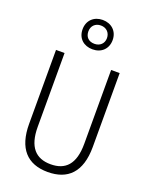

<svg xmlns="http://www.w3.org/2000/svg" viewBox="-179 -1145 927 1182"><g transform="rotate(20 284.5 -554.0)"><path d="M285 -860C343 -860 383 -898 383 -956C383 -1014 341 -1052 284 -1052C227 -1052 186 -1014 186 -956C186 -896 228 -860 285 -860ZM285 -896C245 -896 224 -921 224 -956C224 -991 248 -1016 285 -1016C321 -1016 346 -991 346 -955C346 -920 321 -896 285 -896ZM493 -296V-780H437V-296C437 -162 381 -107 285 -107C187 -107 132 -165 132 -297V-780H76V-296C76 -135 150 -56 284 -56C414 -56 493 -129 493 -296Z"/></g></svg>

Font: Noto Sans Malayalam UI Condensed Light
Style: Regular
Weight: 300
Width: 3
Designer: Jelle Bosma - Monotype Design Team
Foundry: Monotype Imaging Inc.
Version: Version 2.104